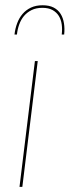

<svg xmlns="http://www.w3.org/2000/svg" viewBox="-20 -728 271 748"><path d="M36.5 0ZM127 -490 67 0H56L116 -490ZM146 -707.5Q172 -707.5 189.2 -698.5Q206.5 -689.5 216.2 -673.8Q226 -658 229.2 -637.2Q232.5 -616.5 230 -593.5H220.5Q223 -613.5 220.5 -632.5Q218 -651.5 209.2 -665.8Q200.5 -680 184.8 -688.8Q169 -697.5 145 -697.5Q121 -697.5 103.2 -688.8Q85.5 -680 73.5 -665.8Q61.5 -651.5 54.8 -632.5Q48 -613.5 46 -593.5H36.5Q39 -616.5 46.8 -637.2Q54.5 -658 68 -673.8Q81.5 -689.5 100.8 -698.5Q120 -707.5 146 -707.5Z"/></svg>

Font: Lato Hairline
Style: Italic
Weight: 100
Italic angle: -7°
Designer: Lukasz Dziedzic
Foundry: tyPoland Lukasz Dziedzic
Version: Version 2.007; 2014-02-27